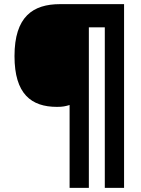

<svg xmlns="http://www.w3.org/2000/svg" viewBox="-20 -846 683 927"><path d="M579 61V-826H270C139 -826 50 -766 50 -575C50 -392 131 -330 255 -330C283 -330 296 -333 316 -339V61H409V-714H486V61Z"/></svg>

Font: Noto Sans Malayalam UI Black
Style: Regular
Weight: 900
Designer: Jelle Bosma - Monotype Design Team
Foundry: Monotype Imaging Inc.
Version: Version 2.104